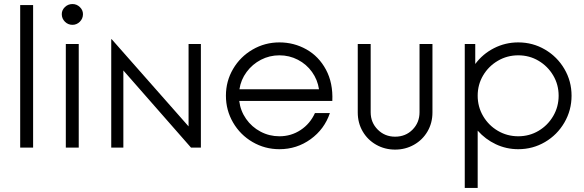

<svg xmlns="http://www.w3.org/2000/svg" viewBox="-20 -731 2895 951"><path d="M80 -706H144V0H80Z M370 -513V0H306V-513ZM286 -661Q286 -681 301.5 -696Q317 -711 339 -711Q360 -711 375.5 -696Q391 -681 391 -661Q391 -639 375.5 -623.5Q360 -608 339 -608Q317 -608 301.5 -623.5Q286 -639 286 -661Z M531 -537H533L914 -105V-513H975V0H926L591 -382V0H531Z M1099 -257Q1099 -329 1134.5 -389.5Q1170 -450 1231 -485.5Q1292 -521 1364 -521Q1436 -521 1497.5 -486.5Q1559 -452 1594.5 -386Q1630 -320 1626 -231H1165Q1171 -182 1199 -142Q1227 -102 1270.5 -79Q1314 -56 1364 -56Q1422 -56 1469 -87Q1516 -118 1540 -171H1614Q1587 -91 1518.5 -41.5Q1450 8 1364 8Q1292 8 1231 -27.5Q1170 -63 1134.5 -124Q1099 -185 1099 -257ZM1560 -289Q1553 -336 1525.5 -374.5Q1498 -413 1455.5 -435Q1413 -457 1364 -457Q1315 -457 1272.5 -435Q1230 -413 1201.5 -374.5Q1173 -336 1166 -289Z M1752 -174V-513H1816V-175Q1816 -124 1851 -89Q1886 -54 1937 -54Q1989 -54 2023.5 -89Q2058 -124 2058 -175V-513H2122V-174Q2122 -122 2097.5 -80Q2073 -38 2030.5 -14Q1988 10 1937 10Q1886 10 1843.5 -14Q1801 -38 1776.5 -80Q1752 -122 1752 -174Z M2346 -84V200H2282V-513H2334V-414Q2371 -464 2427 -492.5Q2483 -521 2547 -521Q2619 -521 2679.5 -485.5Q2740 -450 2775.5 -389.5Q2811 -329 2811 -257Q2811 -185 2775.5 -124Q2740 -63 2679.5 -27.5Q2619 8 2547 8Q2488 8 2436 -16.5Q2384 -41 2346 -84ZM2747 -257Q2747 -312 2720 -357.5Q2693 -403 2647.5 -430Q2602 -457 2547 -457Q2492 -457 2446 -430Q2400 -403 2373 -357.5Q2346 -312 2346 -257Q2346 -202 2373 -156Q2400 -110 2446 -83Q2492 -56 2547 -56Q2602 -56 2647.5 -83Q2693 -110 2720 -156Q2747 -202 2747 -257Z"/></svg>

Font: Lineal Light
Style: Regular
Weight: 300
Designer: Created by Frank Adebiaye with contributions from Anton Moglia & Ariel Martín Pérez
Created by Frank ADEBIAYE with FontF
Foundry: Velvetyne Type Foundry
Version: Version 2.000